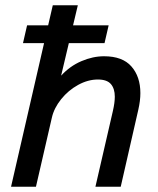

<svg xmlns="http://www.w3.org/2000/svg" viewBox="-20 -710 599 730"><path d="M513.7 -356Q513.7 -327.1 505.9 -293L439 0H342.8L409.2 -288.1Q416.5 -319.8 416.5 -342.3Q416.5 -373 401.6 -390.4Q386.7 -407.7 352.1 -407.7Q314.5 -407.7 277.1 -387.2Q239.7 -366.7 212.6 -333Q185.5 -299.3 177.2 -262.7L116.7 0H22L147.5 -545.9H67.4L83 -613.8H163.1L180.7 -689.9H275.9L257.8 -613.8H393.1L377.4 -545.9H241.7L212.4 -422.4Q246.1 -459 289.6 -477.5Q333 -496.1 375.5 -496.1Q445.8 -496.1 479.7 -457.3Q513.7 -418.5 513.7 -356Z"/></svg>

Font: Acari Sans Medium
Style: Italic
Weight: 500
Italic angle: -13°
Designer: Alfredo Marco Pradil and Stefan Peev
Foundry: Hanken Design Co.
Version: Version 1.045